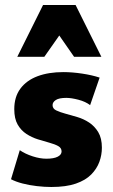

<svg xmlns="http://www.w3.org/2000/svg" viewBox="-20 -731 453 767"><path d="M185 16Q158 16 127.5 12.5Q97 9 70 2Q43 -5 24 -15L59 -131Q81 -116 110.5 -106.5Q140 -97 165 -97Q195 -97 210.5 -105Q226 -113 226 -126Q226 -140 212.5 -147.5Q199 -155 177 -161Q155 -167 131 -174.5Q107 -182 85.5 -196Q64 -210 50.5 -233.5Q37 -257 37 -295Q37 -344 61.5 -377Q86 -410 130 -426.5Q174 -443 233 -443Q268 -443 308 -437Q348 -431 378 -421L340 -311Q322 -325 293.5 -332.5Q265 -340 245 -340Q216 -340 203 -331.5Q190 -323 190 -311Q190 -297 204.5 -290Q219 -283 241 -277Q263 -271 288.5 -263.5Q314 -256 336 -241.5Q358 -227 372.5 -203Q387 -179 387 -141Q387 -112 377 -84.5Q367 -57 344.5 -34Q322 -11 283 2.5Q244 16 185 16ZM276 -504 185 -635 152 -711H282L385 -504ZM49 -504 152 -711H282L249 -635L157 -504Z"/></svg>

Font: Ysabeau Infant Black
Style: Regular
Weight: 900
Designer: Christian Thalmann (Catharsis Fonts)
Version: Version 2.001;gftools[0.9.30]; featfreeze: ss01,ss02,lnum